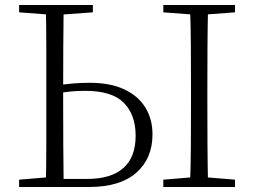

<svg xmlns="http://www.w3.org/2000/svg" viewBox="-20 -743 1010 763"><path d="M198 0V-32H327Q421 -32 470 -75Q519 -118 519 -204Q519 -287 472 -334.5Q425 -382 319 -382Q285 -382 256.5 -379Q228 -376 198 -370V-402Q233 -408 266.5 -411Q300 -414 336 -414Q418 -414 473.5 -388Q529 -362 557.5 -316Q586 -270 586 -209Q586 -113 521.5 -56.5Q457 0 335 0ZM162 0Q164 -83 164 -166Q164 -249 164 -333V-390Q164 -474 164 -557.5Q164 -641 162 -723H233Q232 -641 231.5 -557.5Q231 -474 231 -390V-333Q231 -249 231.5 -166Q232 -83 233 0ZM735 0Q738 -83 738.5 -166Q739 -249 739 -333V-390Q739 -474 738.5 -557.5Q738 -641 735 -723H807Q805 -641 804.5 -557.5Q804 -474 804 -390V-333Q804 -249 804.5 -166Q805 -83 807 0ZM56 -694V-723H349V-694L212 -684H189ZM629 0V-29L762 -40H780L914 -29V0ZM629 -694V-723H914V-694L780 -684H762ZM56 0V-29L188 -40H198V0Z"/></svg>

Font: Noto Serif JP
Style: Regular
Weight: 200
Designer: Ryoko NISHIZUKA 西塚涼子 (kana & ideographs); Frank Grießhammer (Latin, Greek & Cyrillic); Wenlong ZHANG 张文龙 (bopomofo); San
Foundry: Adobe
Version: Version 2.001;hotconv 1.1.0;makeotfexe 2.6.0